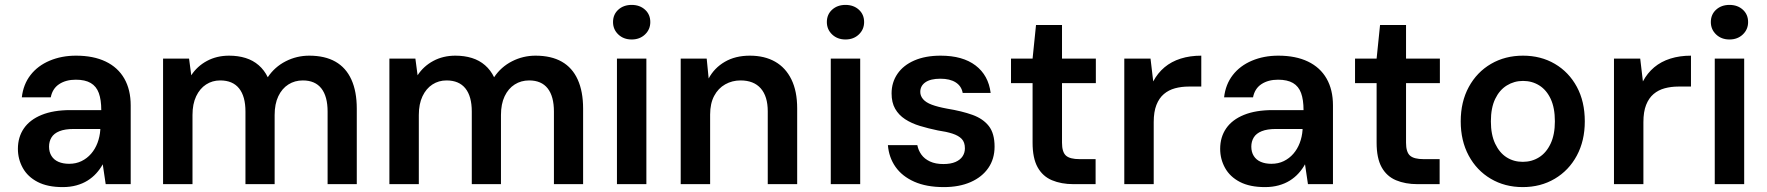

<svg xmlns="http://www.w3.org/2000/svg" viewBox="-20 -751 7205 783"><path d="M236 12Q174 12 133.5 -9Q93 -30 73 -66Q53 -102 53 -144Q53 -192 77.5 -227.5Q102 -263 150 -282.5Q198 -302 267 -302H393Q393 -344 383 -371.5Q373 -399 350 -412.5Q327 -426 289 -426Q249 -426 221.5 -408Q194 -390 187 -354H69Q75 -407 104.5 -445Q134 -483 182.5 -503.5Q231 -524 290 -524Q361 -524 411 -500Q461 -476 487 -430.5Q513 -385 513 -321V0H411L399 -81Q388 -61 372.5 -44Q357 -27 337 -14.5Q317 -2 291.5 5Q266 12 236 12ZM262 -83Q290 -83 312.5 -94Q335 -105 351.5 -124Q368 -143 377.5 -168Q387 -193 389 -221V-225H280Q245 -225 222.5 -216Q200 -207 190 -190.5Q180 -174 180 -153Q180 -131 190 -115Q200 -99 218.5 -91Q237 -83 262 -83Z M645 0V-512H751L760 -444Q784 -481 824 -502.5Q864 -524 914 -524Q951 -524 981.5 -514.5Q1012 -505 1035 -485Q1058 -465 1072 -436Q1100 -478 1145 -501Q1190 -524 1241 -524Q1305 -524 1348 -499.5Q1391 -475 1413 -426.5Q1435 -378 1435 -308V0H1316V-296Q1316 -358 1290.5 -390.5Q1265 -423 1215 -423Q1182 -423 1156 -406.5Q1130 -390 1115 -358.5Q1100 -327 1100 -282V0H981V-296Q981 -358 955 -390.5Q929 -423 878 -423Q846 -423 820.5 -406.5Q795 -390 780 -358.5Q765 -327 765 -282V0Z M1568 0V-512H1674L1683 -444Q1707 -481 1747 -502.5Q1787 -524 1837 -524Q1874 -524 1904.5 -514.5Q1935 -505 1958 -485Q1981 -465 1995 -436Q2023 -478 2068 -501Q2113 -524 2164 -524Q2228 -524 2271 -499.5Q2314 -475 2336 -426.5Q2358 -378 2358 -308V0H2239V-296Q2239 -358 2213.5 -390.5Q2188 -423 2138 -423Q2105 -423 2079 -406.5Q2053 -390 2038 -358.5Q2023 -327 2023 -282V0H1904V-296Q1904 -358 1878 -390.5Q1852 -423 1801 -423Q1769 -423 1743.5 -406.5Q1718 -390 1703 -358.5Q1688 -327 1688 -282V0Z M2496 0V-512H2616V0ZM2556 -590Q2523 -590 2501.5 -610.5Q2480 -631 2480 -661Q2480 -692 2501.5 -711.5Q2523 -731 2556 -731Q2589 -731 2610.5 -711.5Q2632 -692 2632 -661Q2632 -631 2610.5 -610.5Q2589 -590 2556 -590Z M2756 0V-512H2862L2870 -431Q2893 -474 2936 -499Q2979 -524 3038 -524Q3098 -524 3141 -499.5Q3184 -475 3207.5 -427Q3231 -379 3231 -309V0H3111V-297Q3111 -358 3082.5 -390.5Q3054 -423 3000 -423Q2966 -423 2937.5 -407Q2909 -391 2892.5 -360Q2876 -329 2876 -284V0Z M3368 0V-512H3488V0ZM3428 -590Q3395 -590 3373.5 -610.5Q3352 -631 3352 -661Q3352 -692 3373.5 -711.5Q3395 -731 3428 -731Q3461 -731 3482.5 -711.5Q3504 -692 3504 -661Q3504 -631 3482.5 -610.5Q3461 -590 3428 -590Z M3829 12Q3758 12 3708.5 -10Q3659 -32 3632 -70.5Q3605 -109 3601 -159H3721Q3725 -138 3737.5 -120.5Q3750 -103 3772.5 -92.5Q3795 -82 3827 -82Q3857 -82 3876.5 -90.5Q3896 -99 3905.5 -113.5Q3915 -128 3915 -146Q3915 -171 3902 -184.5Q3889 -198 3864.5 -206Q3840 -214 3805 -219Q3766 -227 3731.5 -237.5Q3697 -248 3671 -265Q3645 -282 3630.5 -307.5Q3616 -333 3616 -370Q3616 -415 3640 -450Q3664 -485 3709 -504.5Q3754 -524 3816 -524Q3906 -524 3958.5 -484Q4011 -444 4020 -372H3906Q3901 -400 3877.5 -415Q3854 -430 3815 -430Q3775 -430 3754 -415.5Q3733 -401 3733 -376Q3733 -360 3744.5 -346.5Q3756 -333 3780 -324Q3804 -315 3842 -308Q3903 -298 3946 -282.5Q3989 -267 4012.5 -237Q4036 -207 4036 -153Q4036 -103 4010.5 -66Q3985 -29 3938.5 -8.5Q3892 12 3829 12Z M4358 0Q4308 0 4270 -16Q4232 -32 4211.5 -69Q4191 -106 4191 -169V-412H4103V-512H4191L4205 -649H4311V-512H4449V-412H4311V-169Q4311 -131 4327 -116.5Q4343 -102 4383 -102H4448V0Z M4565 0V-512H4672L4683 -419Q4701 -453 4729 -476.5Q4757 -500 4795 -512Q4833 -524 4879 -524V-398H4828Q4798 -398 4772 -391Q4746 -384 4726.5 -367.5Q4707 -351 4696 -323Q4685 -295 4685 -253V0Z M5139 12Q5077 12 5036.5 -9Q4996 -30 4976 -66Q4956 -102 4956 -144Q4956 -192 4980.5 -227.5Q5005 -263 5053 -282.5Q5101 -302 5170 -302H5296Q5296 -344 5286 -371.5Q5276 -399 5253 -412.5Q5230 -426 5192 -426Q5152 -426 5124.5 -408Q5097 -390 5090 -354H4972Q4978 -407 5007.5 -445Q5037 -483 5085.5 -503.5Q5134 -524 5193 -524Q5264 -524 5314 -500Q5364 -476 5390 -430.5Q5416 -385 5416 -321V0H5314L5302 -81Q5291 -61 5275.5 -44Q5260 -27 5240 -14.5Q5220 -2 5194.5 5Q5169 12 5139 12ZM5165 -83Q5193 -83 5215.5 -94Q5238 -105 5254.5 -124Q5271 -143 5280.5 -168Q5290 -193 5292 -221V-225H5183Q5148 -225 5125.5 -216Q5103 -207 5093 -190.5Q5083 -174 5083 -153Q5083 -131 5093 -115Q5103 -99 5121.5 -91Q5140 -83 5165 -83Z M5761 0Q5711 0 5673 -16Q5635 -32 5614.5 -69Q5594 -106 5594 -169V-412H5506V-512H5594L5608 -649H5714V-512H5852V-412H5714V-169Q5714 -131 5730 -116.5Q5746 -102 5786 -102H5851V0Z M6190 12Q6117 12 6059.5 -22Q6002 -56 5969.5 -116.5Q5937 -177 5937 -256Q5937 -336 5970 -396.5Q6003 -457 6060.5 -490.5Q6118 -524 6191 -524Q6264 -524 6321 -490.5Q6378 -457 6410.5 -397Q6443 -337 6443 -256Q6443 -177 6410.5 -116.5Q6378 -56 6320.5 -22Q6263 12 6190 12ZM6190 -91Q6227 -91 6256.5 -109.5Q6286 -128 6303.5 -165Q6321 -202 6321 -256Q6321 -311 6304 -347.5Q6287 -384 6257.5 -402.5Q6228 -421 6191 -421Q6155 -421 6125 -402.5Q6095 -384 6077.5 -347.5Q6060 -311 6060 -256Q6060 -202 6077.5 -165Q6095 -128 6124 -109.5Q6153 -91 6190 -91Z M6562 0V-512H6669L6680 -419Q6698 -453 6726 -476.5Q6754 -500 6792 -512Q6830 -524 6876 -524V-398H6825Q6795 -398 6769 -391Q6743 -384 6723.5 -367.5Q6704 -351 6693 -323Q6682 -295 6682 -253V0Z M6973 0V-512H7093V0ZM7033 -590Q7000 -590 6978.5 -610.5Q6957 -631 6957 -661Q6957 -692 6978.5 -711.5Q7000 -731 7033 -731Q7066 -731 7087.5 -711.5Q7109 -692 7109 -661Q7109 -631 7087.5 -610.5Q7066 -590 7033 -590Z"/></svg>

Font: DM Sans 12pt SemiBold
Style: Regular
Weight: 600
Version: Version 4.004;gftools[0.9.30]